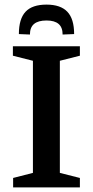

<svg xmlns="http://www.w3.org/2000/svg" viewBox="-20 -814 403 834"><path d="M37 0V-41L123 -63V-550L36 -572V-613H327V-572L240 -550V-63L327 -41V0ZM110 -664 62 -666Q62 -732 91 -763Q120 -794 182 -794Q243 -794 272.5 -763Q302 -732 302 -666L252 -664Q252 -695 234.5 -710Q217 -725 182 -725Q146 -725 128 -710Q110 -695 110 -664Z"/></svg>

Font: Manuale SemiBold
Style: Regular
Weight: 600
Version: Version 1.002